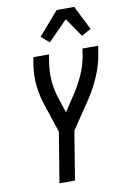

<svg xmlns="http://www.w3.org/2000/svg" viewBox="-104 -1036 711 1096"><g transform="rotate(-10 251.5 -488.5)"><path d="M149 0 197 -291 143 -453Q124 -508 117 -568.5Q110 -629 120 -691L127 -735H218L211 -691Q202 -636 206.5 -582Q211 -528 228 -478L256 -393L319 -488Q350 -535 373 -586.5Q396 -638 405 -691L412 -735H503L496 -691Q486 -627 459 -564Q432 -501 394 -443L285 -281L239 0ZM235 -802 188 -842 305 -977H407L477 -837L422 -807L347 -916Z"/></g></svg>

Font: Iosevka Term Curly Medium
Style: Italic
Weight: 500
Italic angle: -9°
Designer: Belleve Invis
Foundry: Belleve Invis
Version: Version 32.3.0